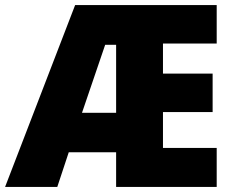

<svg xmlns="http://www.w3.org/2000/svg" viewBox="-25 -734 916 754"><path d="M826 0H431V-136H245L200 0H-5L270 -714H826V-563H615V-445H810V-294H615V-153H826ZM297 -291H431V-558H388Z"/></svg>

Font: Noto Sans Malayalam SemiCondensed Black
Style: Regular
Weight: 900
Width: 4
Designer: Jelle Bosma - Monotype Design Team
Foundry: Monotype Imaging Inc.
Version: Version 2.104; ttfautohint (v1.8.4.7-5d5b)